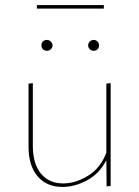

<svg xmlns="http://www.w3.org/2000/svg" viewBox="-20 -737 551 760"><path d="M418 -408V-1L402 1L401 -103Q374 -50 325 -23.5Q276 3 227 3Q165 3 129 -39Q93 -81 93 -156V-406L110 -408V-159Q110 -89 142 -50Q174 -11 230 -11Q280 -11 329.5 -42Q379 -73 401 -133V-406ZM144 -558Q144 -567 150 -573Q156 -579 166 -579Q174 -579 181 -572.5Q188 -566 188 -558Q188 -549 181.5 -542.5Q175 -536 166 -536Q156 -536 150 -542Q144 -548 144 -558ZM329 -558Q329 -566 335.5 -572.5Q342 -579 351 -579Q360 -579 366 -572.5Q372 -566 372 -558Q372 -548 366 -542Q360 -536 351 -536Q342 -536 335.5 -542Q329 -548 329 -558ZM126 -717H391V-703H126Z"/></svg>

Font: Ysabeau Thin
Style: Regular
Weight: 200
Designer: Christian Thalmann (Catharsis Fonts)
Version: Version 0.003